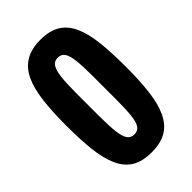

<svg xmlns="http://www.w3.org/2000/svg" viewBox="-217 -776 863 863"><g transform="rotate(-45 214.5 -344.0)"><path d="M213 12Q155 12 118.5 -10Q82 -32 61.5 -77Q41 -122 33.5 -188.5Q26 -255 26 -344Q26 -433 34 -499.5Q42 -566 63 -610.5Q84 -655 121.5 -677.5Q159 -700 217 -700Q275 -700 311.5 -677.5Q348 -655 368 -610.5Q388 -566 395.5 -499.5Q403 -433 403 -344Q403 -255 395 -188.5Q387 -122 366 -77Q345 -32 308 -10Q271 12 213 12ZM215 -100Q237 -100 248.5 -116.5Q260 -133 264 -171.5Q268 -210 268 -273V-415Q268 -479 264 -516.5Q260 -554 248.5 -571Q237 -588 215 -588Q193 -588 181.5 -571Q170 -554 165.5 -516.5Q161 -479 161 -415V-273Q161 -210 165.5 -171.5Q170 -133 181.5 -116.5Q193 -100 215 -100Z"/></g></svg>

Font: Archivo ExtraCondensed ExtraBold
Style: Regular
Weight: 800
Width: 2
Designer: Hector Gatti
Foundry: Omnibus-Type
Version: Version 2.001